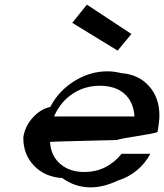

<svg xmlns="http://www.w3.org/2000/svg" viewBox="-20 -829 704 824"><path d="M502 -168.9H625Q603 -127 566.4 -97.2Q529.8 -67.4 485.8 -54.2Q424.3 -24.9 369.1 -24.9Q302.2 -24.9 247.1 -64.9Q172.4 -69.3 125.7 -118.2Q79.1 -167 80.1 -240.2Q87.4 -287.6 120.6 -324.2Q153.8 -360.8 195.8 -370.1Q231 -438.5 298.6 -480.7Q366.2 -522.9 440.9 -522.9Q468.8 -522.9 501 -515.1Q575.2 -509.3 619.6 -459.5Q664.1 -409.7 664.1 -333Q664.1 -306.2 655.8 -262.2Q638.2 -255.4 568.8 -244.9Q499.5 -234.4 481 -228Q463.9 -227.5 342.3 -224.6Q220.7 -221.7 194.8 -220.2Q197.3 -162.1 237.5 -126.5Q277.8 -90.8 342.8 -90.8Q437.5 -90.8 502 -168.9ZM211.9 -329.1H557.1Q553.2 -391.6 514.4 -426.3Q475.6 -460.9 408.2 -460.9Q342.8 -460.9 290.8 -426Q238.8 -391.1 211.9 -329.1ZM290 -731 353 -809.1 543.9 -683.1 484.9 -611.8Z"/></svg>

Font: Involve SemiBold Oblique
Style: Italic
Weight: 600
Italic angle: -10.5°
Designer: Stefan Peev
Foundry: Context Ltd.
Version: Version 1.001